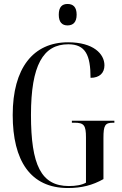

<svg xmlns="http://www.w3.org/2000/svg" viewBox="-20 -937 616 967"><path d="M320 -809C348 -809 366 -825 366 -863C366 -902 348 -917 320 -917C293 -917 276 -902 276 -863C276 -825 293 -809 320 -809ZM322 10C391 10 446 -4 501 -35V-242C501 -306 509 -319 550 -319H556V-329H342V-319H355C403 -319 413 -306 413 -245V-17C392 -5 361 0 327 0C187 0 136 -106 136 -358C136 -608 197 -714 324 -714C410 -714 436 -660 436 -545C482 -545 506 -570 506 -608C506 -666 450 -724 323 -724C147 -724 44 -594 44 -358C44 -128 133 10 322 10Z"/></svg>

Font: Noto Serif Display ExtraCondensed
Style: Regular
Weight: 400
Width: 2
Designer: Monotype Design Team
Foundry: Monotype Imaging Inc.
Version: Version 2.009